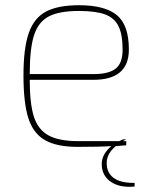

<svg xmlns="http://www.w3.org/2000/svg" viewBox="-20 -557 584 736"><path d="M496 144V158Q488 159 475 159Q428 159 399 135.5Q370 112 370 72Q370 34 407 3Q365 6 278 6Q197 6 152 -20Q107 -46 88.5 -104.5Q70 -163 70 -268Q70 -373 90.5 -431Q111 -489 157 -513Q203 -537 283 -537Q382 -537 428 -499Q474 -461 474 -367Q474 -251 338 -251H94Q94 -161 109.5 -111Q125 -61 165 -38.5Q205 -16 280 -16H437L452 -23H464Q460 -21 456.5 -19Q453 -17 451 -16H464V0L424 3Q389 32 389 68Q389 105 415 124.5Q441 144 491 144ZM94 -273H338Q397 -273 423.5 -294Q450 -315 450 -367Q450 -425 434 -457Q418 -489 382 -502Q346 -515 283 -515Q207 -515 167 -494Q127 -473 110.5 -422Q94 -371 94 -273Z"/></svg>

Font: Exo Thin
Style: Regular
Weight: 250
Designer: Natanael Gama
Foundry: Natanael Gama
Version: Version 1.500; ttfautohint (v1.6)